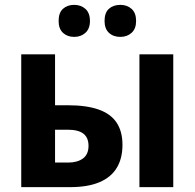

<svg xmlns="http://www.w3.org/2000/svg" viewBox="-20 -770 801 790"><path d="M67.4 0V-546.4H206.5V-336.9H259.8Q335 -336.9 385 -319.6Q435.1 -302.2 459.5 -265.9Q483.9 -229.5 483.9 -173.8Q483.9 -118.2 460.4 -79.3Q437 -40.5 389.2 -20.3Q341.3 0 268.1 0ZM206.5 -101.1H260.3Q298.3 -101.1 321.3 -117.9Q344.2 -134.8 344.2 -169.9Q344.2 -203.6 323.2 -220Q302.2 -236.3 258.8 -236.3H206.5ZM553.7 0V-546.4H692.9V0ZM221.2 -683.6Q221.2 -717.8 239.3 -733.9Q257.3 -750 285.2 -750Q313 -750 331.5 -733.4Q350.1 -716.8 350.1 -683.6Q350.1 -651.9 331.5 -635Q313 -618.2 285.2 -618.2Q257.3 -618.2 239.3 -634.8Q221.2 -651.4 221.2 -683.6ZM410.2 -683.6Q410.2 -717.8 428.2 -733.9Q446.3 -750 475.1 -750Q502.9 -750 521.5 -733.4Q540 -716.8 540 -683.6Q540 -651.9 521.5 -635Q502.9 -618.2 475.1 -618.2Q446.3 -618.2 428.2 -635Q410.2 -651.9 410.2 -683.6Z"/></svg>

Font: Open Sans SemiCondensed
Style: Bold
Weight: 700
Width: 4
Designer: Monotype Design Team
Foundry: Monotype Imaging Inc.
Version: Version 3.003